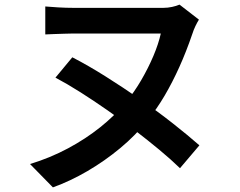

<svg xmlns="http://www.w3.org/2000/svg" viewBox="-20 -750 1040 831"><path d="M841 -665Q834 -654 826 -637.5Q818 -621 812 -602Q786 -526 756 -459.5Q726 -393 692.5 -336Q659 -279 620 -231Q568 -165 500.5 -109Q433 -53 358.5 -9.5Q284 34 209 61L110 -40Q198 -67 274.5 -108Q351 -149 413.5 -199Q476 -249 523 -305Q561 -351 591.5 -403.5Q622 -456 644 -508Q666 -560 676 -605Q663 -605 636 -605Q609 -605 574 -605Q539 -605 499.5 -605Q460 -605 422 -605Q384 -605 351.5 -605Q319 -605 298 -605Q279 -605 256 -604Q233 -603 211.5 -602.5Q190 -602 176 -601V-722Q198 -720 232 -718Q266 -716 298 -716Q319 -716 352.5 -716Q386 -716 426 -716Q466 -716 507.5 -716Q549 -716 585.5 -716Q622 -716 649 -716Q676 -716 687 -716Q706 -716 724.5 -720Q743 -724 757 -730ZM293 -502Q361 -467 436.5 -419.5Q512 -372 587 -320Q662 -268 728 -216Q794 -164 843 -121L759 -22Q721 -59 670.5 -101Q620 -143 562.5 -187Q505 -231 445.5 -272.5Q386 -314 328.5 -350.5Q271 -387 220 -414Z"/></svg>

Font: Noto Sans KR SemiBold
Style: Regular
Weight: 600
Designer: Ryoko NISHIZUKA  (kana, bopomofo & ideographs); Paul D. Hunt (Latin, Greek & Cyrillic); Sandoll Communications , Soo-you
Foundry: Adobe
Version: Version 2.004-H2;hotconv 1.0.118;makeotfexe 2.5.65603